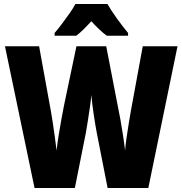

<svg xmlns="http://www.w3.org/2000/svg" viewBox="-20 -947 919 967"><path d="M874 -714 727 0H522L467 -280Q460 -317 452 -370.5Q444 -424 440 -469Q438 -443 433 -408Q428 -373 422.5 -339Q417 -305 413 -281L357 0H154L5 -714H177L236 -389Q240 -367 245.5 -331.5Q251 -296 256 -258Q261 -220 265 -189Q269 -227 276 -269.5Q283 -312 290 -350.5Q297 -389 302 -414L365 -714H515L573 -414Q579 -387 586 -347.5Q593 -308 599.5 -266Q606 -224 610 -189Q612 -216 617 -251Q622 -286 628 -322.5Q634 -359 639 -388L699 -714ZM521 -927Q540 -894 568 -855Q596 -816 625 -781V-767H518Q500 -780 481 -798Q462 -816 440 -840Q417 -815 398.5 -797Q380 -779 364 -767H255V-781Q270 -798 290.5 -825Q311 -852 330.5 -880Q350 -908 360 -927Z"/></svg>

Font: Noto Sans Gujarati Condensed Black
Style: Regular
Weight: 900
Width: 3
Designer: Jelle Bosma - Monotype Design Team, Universal Thirst
Foundry: Monotype Imaging Inc.
Version: Version 2.106; ttfautohint (v1.8.4.7-5d5b)